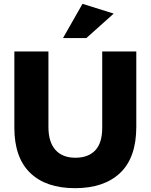

<svg xmlns="http://www.w3.org/2000/svg" viewBox="-20 -970 789 1003"><path d="M372 13Q524 13 608 -67Q692 -147 692 -308V-701H514V-303Q514 -223 477.5 -184.5Q441 -146 374 -146Q306 -146 269.5 -187Q233 -228 233 -307V-701H55V-303Q55 -147 137.5 -67Q220 13 372 13ZM309 -771H431L574 -899L411 -950Z"/></svg>

Font: Geom ExtraBold
Style: Bold
Weight: 800
Version: Version 1.102